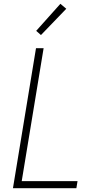

<svg xmlns="http://www.w3.org/2000/svg" viewBox="-20 -988 540 1008"><path d="M48 0 169 -735H209L94 -37H387L381 0ZM195 -804 170 -826 297 -968 328 -942Z"/></svg>

Font: Iosevka Extralight Oblique
Style: Regular
Weight: 200
Italic angle: -9°
Monospace: yes
Designer: Belleve Invis
Foundry: Belleve Invis
Version: Version 32.5.0; ttfautohint (v1.8.4)